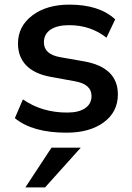

<svg xmlns="http://www.w3.org/2000/svg" viewBox="-20 -570 575 839"><path d="M270.5 9.8Q122.1 9.8 44.9 -53.7L80.1 -135.7Q163.1 -78.1 273.4 -78.1Q324.2 -78.1 352.1 -97.2Q379.9 -116.2 379.9 -150.4Q379.9 -202.1 307.6 -214.8L200.2 -234.4Q130.9 -247.1 94.7 -284.2Q58.6 -321.3 58.6 -379.9Q58.6 -455.1 121.1 -502.4Q183.6 -549.8 283.2 -549.8Q414.1 -549.8 483.4 -485.4L445.3 -405.3Q376 -460 282.2 -460Q229.5 -460 200.7 -440.4Q171.9 -420.9 171.9 -384.8Q171.9 -333 242.2 -320.3L347.7 -301.8Q495.1 -275.4 495.1 -157.2Q495.1 -81.1 433.6 -35.6Q372.1 9.8 270.5 9.8ZM90.8 249 205.1 75.2H333L176.8 249Z"/></svg>

Font: Min Sans SemiBold
Style: Regular
Weight: 600
Designer: Jinseong-Kim, NotoSansCJK, Nunito
Foundry: Jinseong-Kim
Version: Version 1.400;Glyphs 3.1.2 (3151)